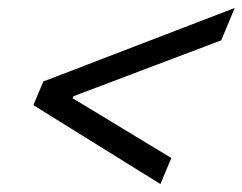

<svg xmlns="http://www.w3.org/2000/svg" viewBox="-20 -579 610 483"><path d="M570.5 -559 536.5 -477.5 165 -337 162.5 -332 411 -181.5 383.5 -116 64 -314.5 89 -374Z"/></svg>

Font: Libre Caslon Text SemiBold Italic
Style: Regular
Weight: 600
Italic angle: -22.583°
Designer: Pablo Impallari, Rodrigo Fuenzalida, Katja Schimmel
Foundry: Pablo Impallari, Rodrigo Fuenzalida
Version: Version 2.000